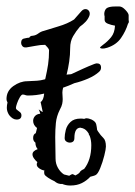

<svg xmlns="http://www.w3.org/2000/svg" viewBox="-22 -555 417 591"><path d="M193 16Q181 16 169 11Q166 12 163 11Q154 10 146 3Q135 -2 126 -8Q117 -14 115 -18Q114 -21 114 -24Q114 -27 114 -28L115 -30Q104 -32 96 -39Q88 -46 93 -56Q87 -61 82.5 -67.5Q78 -74 78 -80Q78 -90 94 -96Q87 -104 87 -116Q80 -121 80 -130Q80 -142 88 -145Q89 -148 90 -152.5Q91 -157 92 -161Q80 -170 80 -183Q80 -191 85.5 -197.5Q91 -204 102 -205Q101 -208 100 -211.5Q99 -215 97 -218Q98 -218 104.5 -213Q111 -208 109 -213L103 -241Q112 -246 114 -267Q90 -261 64 -261Q59 -261 55.5 -262.5Q52 -264 48 -264Q44 -264 39 -255.5Q34 -247 30.5 -237Q27 -227 27 -223Q27 -219 31.5 -216Q36 -213 38 -211Q44 -207 44 -200Q44 -187 29 -187Q17 -187 6 -201Q-1 -212 -1 -223Q-1 -227 -0.5 -231Q0 -235 1 -239V-240Q-2 -245 -2 -250Q-2 -275 19 -290Q40 -305 62 -305Q82 -306 92 -306.5Q102 -307 117 -311L118 -315Q123 -337 126 -356.5Q129 -376 129 -401Q128 -405 124 -409.5Q120 -414 117 -417Q102 -417 87.5 -414Q73 -411 59 -409H56Q50 -409 46.5 -413.5Q43 -418 43 -423Q43 -436 55 -437Q63 -439 68 -439Q71 -445 79 -445Q88 -446 96 -452Q104 -458 113 -460Q128 -465 157 -473.5Q186 -482 206 -495L228 -520Q234 -527 241 -527Q248 -527 252 -521Q256 -515 253 -506Q249 -496 241.5 -488Q234 -480 224 -473Q212 -459 203 -443.5Q194 -428 194 -407Q194 -386 191 -365.5Q188 -345 183 -325Q187 -326 190.5 -326Q194 -326 198 -327Q215 -335 232.5 -343Q250 -351 268 -358Q274 -360 276 -360Q289 -360 289 -347Q289 -339 283 -334Q270 -322 249 -313Q228 -304 207 -299Q198 -295 189.5 -291.5Q181 -288 172 -285V-284Q171 -280 170.5 -276.5Q170 -273 170 -270Q170 -265 170.5 -260Q171 -255 171 -250Q171 -243 169.5 -235.5Q168 -228 162 -217Q152 -197 150 -176.5Q148 -156 148 -133Q148 -116 148.5 -99Q149 -82 149 -67Q149 -51 156.5 -38Q164 -25 175 -18L191 -14Q198 -19 202 -19L210 -15Q222 -21 224 -25.5Q226 -30 237 -35Q259 -63 259 -108Q259 -124 254 -137Q251 -140 251 -144Q243 -157 233 -160Q231 -161 229 -161Q228 -161 227.5 -161.5Q227 -162 226 -162Q207 -162 207 -130Q207 -116 192 -116Q187 -116 182 -119.5Q177 -123 177 -130Q177 -141 180.5 -155Q184 -169 195 -179.5Q206 -190 226 -190Q234 -190 237 -189Q241 -191 245 -191Q250 -191 260 -187Q272 -181 274 -173Q276 -165 277 -155Q279 -151 280 -150Q288 -138 296 -130.5Q304 -123 304 -104Q304 -96 299 -76Q294 -56 286.5 -37.5Q279 -19 272 -16Q268 -14 263.5 -13Q259 -12 256 -11Q245 1 230 8.5Q215 16 195 16ZM287 -407Q286 -407 286 -409Q286 -410 295 -417Q309 -427 320 -440.5Q331 -454 332 -476Q320 -478 310 -482Q300 -486 300 -494V-505Q299 -508 299 -511Q299 -514 299 -515Q301 -528 309.5 -531.5Q318 -535 331 -535H346Q354 -535 364 -524.5Q374 -514 374 -508V-493Q376 -486 372 -482Q365 -459 350.5 -438Q336 -417 308 -408Q298 -405 293 -405.5Q288 -406 287 -407Z"/></svg>

Font: RU Serius
Style: Regular
Weight: 400
Designer: Robert E. Leuschke
Foundry: Robert E. Leuschke
Version: Version 1.011; ttfautohint (v1.8.3)